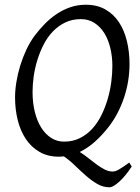

<svg xmlns="http://www.w3.org/2000/svg" viewBox="-20 -650 594 815"><path d="M457 -369.1Q457 -410.2 448.2 -446.5Q439.5 -482.9 422.4 -510Q405.3 -537.1 380.4 -553Q355.5 -568.8 323.2 -568.8Q286.1 -568.8 256.6 -554.4Q227.1 -540 204.1 -516.1Q181.2 -492.2 165 -460.4Q148.9 -428.7 138.4 -394.5Q127.9 -360.4 123 -325.4Q118.2 -290.5 118.2 -259.8Q118.2 -214.4 127.7 -175.5Q137.2 -136.7 154.8 -108.6Q172.4 -80.6 197 -64.7Q221.7 -48.8 252 -48.8Q289.6 -48.8 319.6 -64Q349.6 -79.1 372.3 -104.2Q395 -129.4 411.1 -162.4Q427.2 -195.3 437.5 -231Q447.8 -266.6 452.4 -302.5Q457 -338.4 457 -369.1ZM539.1 57.1Q524.9 78.6 511.2 95Q497.6 111.3 485.1 122.3Q472.7 133.3 462.4 139.2Q452.1 145 444.8 145Q417.5 145 393.1 130.9Q368.7 116.7 345.2 96.2Q321.8 75.7 298.6 53Q275.4 30.3 251 13.7Q240.7 15.1 230 15.1Q183.1 15.1 148.2 -4.9Q113.3 -24.9 90.1 -59.3Q66.9 -93.8 55.4 -139.6Q43.9 -185.5 43.9 -236.8Q43.9 -267.6 49.6 -302Q55.2 -336.4 65.7 -370.8Q76.2 -405.3 91.3 -437.7Q106.4 -470.2 126 -497.1Q146.5 -524.4 170.2 -548.6Q193.8 -572.8 220.9 -590.8Q248 -608.9 278.8 -619.4Q309.6 -629.9 344.2 -629.9Q392.1 -629.9 427.2 -609.9Q462.4 -589.8 485.1 -555.4Q507.8 -521 518.8 -475.1Q529.8 -429.2 529.8 -377.9Q529.8 -343.3 524.2 -307.6Q518.6 -272 507.1 -237.3Q495.6 -202.6 478.8 -170.2Q461.9 -137.7 439.9 -109.9Q413.6 -76.2 383.5 -49.1Q353.5 -22 318.4 -4.9Q337.4 6.8 355.2 21.2Q373 35.6 390.4 48.3Q407.7 61 424.6 69.6Q441.4 78.1 458 78.1Q463.9 78.1 470 76.2Q476.1 74.2 484.1 69.8Q492.2 65.4 502.9 58.1Q513.7 50.8 528.8 40Z"/></svg>

Font: Gentium Plus Am
Style: Italic
Weight: 400
Italic angle: -8°
Designer: J. Victor Gaultney, Annie Olsen, Iska Routamaa, Becca Hirsbrunner
Foundry: SIL International
Version: Version 5.000